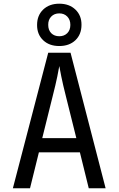

<svg xmlns="http://www.w3.org/2000/svg" viewBox="-20 -1014 639 1034"><path d="M299.3 -766.1Q245.1 -766.1 212.4 -797.4Q179.2 -829.1 179.7 -879.9Q179.7 -930.7 212.4 -962.4Q245.6 -994.1 299.3 -994.1Q353 -994.1 386.2 -962.4Q419.4 -930.7 418.9 -879.9Q418.9 -829.1 386.2 -797.4Q353 -766.1 299.3 -766.1ZM299.3 -818.8Q325.7 -818.8 342.3 -835.4Q358.9 -852.1 358.9 -879.9Q358.9 -907.7 342.3 -924.8Q325.7 -941.9 299.3 -941.9Q272.5 -941.9 255.9 -924.8Q239.3 -907.7 239.7 -879.9Q239.7 -852.1 255.9 -835.4Q272.5 -818.8 299.3 -818.8ZM49.3 0 239.7 -730H359.9L548.8 0H458L410.2 -193.8H189.5L141.6 0ZM207.5 -270H391.1L335 -495.1Q318.8 -559.1 310.1 -602.1Q301.3 -645 299.3 -658.2Q297.4 -645 288.6 -602.1Q279.8 -559.1 263.7 -496.1Z"/></svg>

Font: UDEV Gothic 35
Style: Regular
Weight: 400
Version: v2.1.0; ttfautohint (v1.8.4.7-5d5b-dirty) -l 6 -r 45 -G 200 